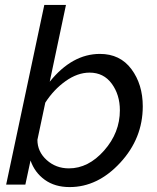

<svg xmlns="http://www.w3.org/2000/svg" viewBox="-20 -750 639 780"><path d="M104 -98 83 0H5L160 -730H248L182 -418Q273 -531 386 -531Q468 -531 514 -469Q560 -407 560 -318Q560 -188 468.5 -89Q377 10 263 10Q203 10 162 -19.5Q121 -49 104 -98ZM467 -302Q467 -365 434 -410Q401 -455 344 -455Q295 -455 246.5 -420.5Q198 -386 164 -333L132 -182Q132 -134 169.5 -100Q207 -66 260 -66Q339 -66 403 -138.5Q467 -211 467 -302Z"/></svg>

Font: Raleway-v4020 Medium
Style: Italic
Weight: 500
Italic angle: -12°
Designer: Matt McInerney, Pablo Impallari, Rodrigo Fuenzalida
Foundry: Matt McInerney, Pablo Impallari, Rodrigo Fuenzalida
Version: Version 4.020;PS 004.020;hotconv 1.0.88;makeotf.lib2.5.64775